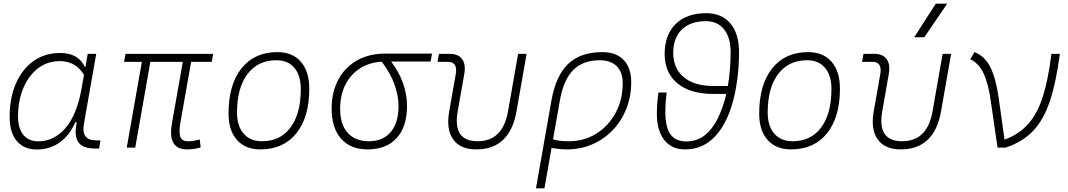

<svg xmlns="http://www.w3.org/2000/svg" viewBox="-20 -815 5899 1060"><path d="M451.2 -444.3 464.4 -517.6H511.2L443.4 -131.8Q426.8 -40 509.8 -40H534.7L526.9 4.9H503.4Q436.5 4.9 412.4 -30.3Q388.2 -65.4 403.8 -139.6H395.5Q364.7 -67.9 309.8 -28.8Q254.9 10.3 184.1 10.3Q111.8 10.3 72.5 -36.9Q33.2 -84 33.2 -169.4Q33.2 -275.4 68.1 -354.7Q103 -434.1 165.5 -478.3Q228 -522.5 312 -522.5Q413.6 -522.5 448.7 -444.3ZM310.5 -477.5Q241.2 -477.5 189.5 -437.5Q137.7 -397.5 108.6 -328.4Q79.6 -259.3 79.6 -171.9Q79.6 -106 109.1 -70.3Q138.7 -34.7 191.4 -34.7Q277.3 -34.7 340.8 -107.2Q404.3 -179.7 430.2 -325.7L443.8 -401.9Q397.9 -477.5 310.5 -477.5Z M1011.7 9.8Q959.5 9.8 937.7 -25.6Q916 -61 929.7 -136.7L989.3 -473.6H810.1L726.6 0H679.7L763.2 -473.6H665L672.9 -517.6H1156.7L1148.9 -473.6H1035.2L976.6 -141.6Q966.8 -85.9 975.3 -60.5Q983.9 -35.2 1018.1 -35.2Q1048.8 -35.2 1082.5 -45.4L1087.9 -1Q1052.2 9.8 1011.7 9.8Z M1417 9.8Q1334.5 9.8 1288.1 -42.5Q1241.7 -94.7 1241.7 -187.5Q1241.7 -347.7 1313.2 -437.5Q1384.8 -527.3 1511.7 -527.3Q1594.7 -527.3 1641.1 -474.1Q1687.5 -420.9 1687.5 -325.2Q1687.5 -167.5 1616 -78.9Q1544.4 9.8 1417 9.8ZM1426.8 -35.2Q1527.3 -35.2 1584 -111.3Q1640.6 -187.5 1640.6 -323.7Q1640.6 -398.4 1605.2 -440.4Q1569.8 -482.4 1505.9 -482.4Q1403.8 -482.4 1346.2 -406Q1288.6 -329.6 1288.6 -193.8Q1288.6 -119.1 1325.2 -77.1Q1361.8 -35.2 1426.8 -35.2Z M2009.3 9.8Q1915 9.8 1863 -49.3Q1811 -108.4 1811 -215.8Q1811 -307.1 1847.7 -375.2Q1884.3 -443.4 1950.7 -481.2Q2017.1 -519 2106 -519H2365.2L2357.4 -475.1H2139.6Q2184.1 -416 2205.6 -354Q2227.1 -292 2227.1 -230.5Q2227.1 -115.7 2170.2 -53Q2113.3 9.8 2009.3 9.8ZM2087.4 -474.6Q2018.1 -470.2 1966.3 -436.8Q1914.6 -403.3 1886.2 -346.2Q1857.9 -289.1 1857.9 -213.9Q1857.9 -128.4 1899.4 -81.8Q1940.9 -35.2 2016.6 -35.2Q2094.7 -35.2 2137.5 -86.4Q2180.2 -137.7 2180.2 -230.5Q2180.2 -285.6 2157.7 -348.9Q2135.3 -412.1 2087.4 -474.6Z M2608.9 9.8Q2521 9.8 2481.7 -45.9Q2442.4 -101.6 2460 -200.2L2496.1 -405.3Q2507.8 -473.6 2453.1 -473.6H2395.5L2403.3 -517.6H2463.9Q2510.7 -517.6 2531.7 -488Q2552.7 -458.5 2543 -405.3L2506.8 -200.2Q2478 -35.2 2616.7 -35.2Q2755.9 -35.2 2784.7 -200.2L2840.3 -517.6H2887.2L2831.5 -200.2Q2794.4 9.8 2608.9 9.8Z M3305.7 -527.3Q3381.3 -527.3 3423.1 -484.1Q3464.8 -440.9 3464.8 -361.3Q3464.8 -282.2 3438 -214.6Q3411.1 -147 3363 -96.7Q3314.9 -46.4 3250.2 -18.3Q3185.5 9.8 3109.4 9.8Q3087.9 9.8 3067.1 7.6Q3046.4 5.4 3024.9 2L2985.8 224.6H2939L3024.4 -260.3Q3048.8 -397.5 3116.9 -462.4Q3185.1 -527.3 3305.7 -527.3ZM3033.2 -46.4Q3061.5 -35.2 3120.1 -35.2Q3205.1 -35.2 3272.5 -77.4Q3339.8 -119.6 3378.9 -192.4Q3418 -265.1 3418 -356.4Q3418 -416.5 3384.8 -449.5Q3351.6 -482.4 3291 -482.4Q3198.2 -482.4 3144.5 -428.2Q3090.8 -374 3070.8 -259.3Z M3761.2 9.8Q3688.5 9.8 3647.5 -42Q3606.4 -93.8 3606.4 -186.5Q3606.4 -242.2 3615.2 -304.2H3660.6Q3653.3 -248.5 3653.3 -196.3Q3653.3 -112.3 3681.6 -73.2Q3710 -34.2 3769 -34.2Q3829.1 -34.2 3872.6 -69.8Q3916 -105.5 3944.6 -165Q3973.1 -224.6 3989.7 -296.4H3917.5Q3791 -296.4 3720.2 -354.7Q3649.4 -413.1 3649.4 -516.6Q3649.4 -623 3710.2 -682.6Q3771 -742.2 3879.4 -742.2Q3964.8 -742.2 4012.5 -685.3Q4060.1 -628.4 4060.1 -526.4Q4060.1 -450.2 4050 -373.5Q4040 -296.9 4018.6 -228Q3997.1 -159.2 3962.2 -105.5Q3927.2 -51.8 3877.4 -21Q3827.6 9.8 3761.2 9.8ZM3998.5 -340.3Q4006.3 -386.7 4010 -434.1Q4013.7 -481.4 4013.7 -526.4Q4013.7 -607.4 3977.5 -652.8Q3941.4 -698.2 3876.5 -698.2Q3792 -698.2 3744.4 -652.1Q3696.8 -606 3696.8 -523.4Q3696.8 -437.5 3755.1 -388.9Q3813.5 -340.3 3917.5 -340.3Z M4346.7 9.8Q4264.2 9.8 4217.8 -42.5Q4171.4 -94.7 4171.4 -187.5Q4171.4 -347.7 4242.9 -437.5Q4314.5 -527.3 4441.4 -527.3Q4524.4 -527.3 4570.8 -474.1Q4617.2 -420.9 4617.2 -325.2Q4617.2 -167.5 4545.7 -78.9Q4474.1 9.8 4346.7 9.8ZM4356.4 -35.2Q4457 -35.2 4513.7 -111.3Q4570.3 -187.5 4570.3 -323.7Q4570.3 -398.4 4534.9 -440.4Q4499.5 -482.4 4435.5 -482.4Q4333.5 -482.4 4275.9 -406Q4218.3 -329.6 4218.3 -193.8Q4218.3 -119.1 4254.9 -77.1Q4291.5 -35.2 4356.4 -35.2Z M4952.6 9.8Q4864.7 9.8 4825.4 -45.9Q4786.1 -101.6 4803.7 -200.2L4839.8 -405.3Q4851.6 -473.6 4796.9 -473.6H4739.3L4747.1 -517.6H4807.6Q4854.5 -517.6 4875.5 -488Q4896.5 -458.5 4886.7 -405.3L4850.6 -200.2Q4821.8 -35.2 4960.4 -35.2Q5099.6 -35.2 5128.4 -200.2L5184.1 -517.6H5231L5175.3 -200.2Q5138.2 9.8 4952.6 9.8ZM5027.3 -609.4 5146.5 -794.9H5209.5L5083 -609.4Z M5487.3 0 5449.2 -262.2Q5435.5 -358.4 5408.4 -413.3Q5381.3 -468.3 5336.4 -487.8L5359.9 -527.3Q5415.5 -506.3 5446.8 -445.3Q5478 -384.3 5493.2 -276.9L5525.9 -43.9Q5606.4 -73.7 5657.2 -131.3Q5708 -189 5737.8 -283.4Q5767.6 -377.9 5784.7 -517.6H5831.5Q5810.5 -359.4 5775.9 -255.9Q5741.2 -152.3 5682.9 -91.6Q5624.5 -30.8 5532.2 0Z"/></svg>

Font: Cascadia Mono NF ExtraLight
Style: Italic
Weight: 200
Italic angle: -10°
Monospace: yes
Designer: Aaron Bell
Foundry: Saja Typeworks
Version: Version 2404.023; ttfautohint (v1.8.4)